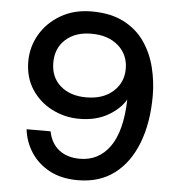

<svg xmlns="http://www.w3.org/2000/svg" viewBox="-52 -761 754 821"><g transform="rotate(5 325.0 -350.0)"><path d="M312 12Q240 12 189.5 -15.5Q139 -43 110 -88Q81 -133 75 -186H178Q188 -135 223 -107.5Q258 -80 313 -80Q393 -80 441 -146.5Q489 -213 493 -350Q468 -308 417 -279Q366 -250 295 -250Q233 -250 178.5 -277.5Q124 -305 90.5 -356Q57 -407 57 -476Q57 -538 88 -591.5Q119 -645 176 -678.5Q233 -712 309 -712Q391 -712 447 -683Q503 -654 536.5 -605.5Q570 -557 585 -497Q600 -437 600 -375Q600 -259 566 -171.5Q532 -84 468 -36Q404 12 312 12ZM317 -344Q389 -344 432 -382.5Q475 -421 475 -480Q475 -541 431.5 -579Q388 -617 316 -617Q247 -617 205.5 -579.5Q164 -542 164 -480Q164 -417 206 -380.5Q248 -344 317 -344Z"/></g></svg>

Font: HostGroteskMedium
Style: Regular
Weight: 500
Designer: Doukan Karapınar based on Poppins by Indian Type Foundry, Jonny Pinhorn
Foundry: Element Type
Version: Version 1.001; ttfautohint (v1.8.4.7-5d5b)